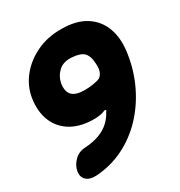

<svg xmlns="http://www.w3.org/2000/svg" viewBox="-167 -734 873 933"><g transform="rotate(-30 270.0 -268.0)"><path d="M530 -350Q516.6 -263 479.5 -186.8Q442.4 -110.6 386.7 -52Q331 6.6 259.6 42Q188.2 77.4 105.6 83Q66.6 85.2 47.7 67.1Q28.8 49 34 19Q39.4 -11.4 63.2 -35.6Q87 -59.8 121.6 -62Q171.2 -65 205.2 -77.9Q239.2 -90.8 262.2 -112.1Q285.2 -133.4 299 -160Q305 -165.8 302.9 -169.2Q300.8 -172.6 294.8 -171.4Q284.4 -166.2 270.1 -163.5Q255.8 -160.8 241.2 -160Q162.6 -158 109.2 -187.9Q55.8 -217.8 32.8 -272.7Q9.8 -327.6 21 -400Q31 -461.6 71 -511.3Q111 -561 173.2 -590.5Q235.4 -620 312.2 -619Q395.2 -619 448 -585.2Q500.8 -551.4 522.1 -491.2Q543.4 -431 530 -350ZM373 -395.8Q371 -433 352.9 -451.8Q334.8 -470.6 287.8 -474Q240 -477.4 213 -452Q186 -426.6 179.2 -389.8Q172.8 -346.8 193 -325.9Q213.2 -305 262.2 -305Q283.8 -305 303.5 -307.7Q323.2 -310.4 337.2 -314.4Q351.2 -318.4 355 -323.4Q366.8 -335 371.2 -351.4Q375.6 -367.8 373 -395.8Z"/></g></svg>

Font: Winky Sans
Style: Italic
Weight: 400
Italic angle: -8.97852°
Designer: Simon Atzbach
Foundry: typofactur
Version: Version 1.205